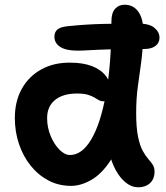

<svg xmlns="http://www.w3.org/2000/svg" viewBox="-20 -780 706 815"><path d="M309 -565Q260 -565 235.5 -581Q211 -597 211 -624Q211 -644 224 -655Q237 -666 270 -669Q347 -677 418.5 -678.5Q490 -680 567 -680Q614 -680 635.5 -662Q657 -644 657 -620Q657 -598 640 -585Q623 -572 592 -572Q503 -572 448 -570.5Q393 -569 361 -567Q329 -565 309 -565ZM282 9Q229 9 185.5 -14Q142 -37 110 -77Q78 -117 60.5 -169Q43 -221 43 -279Q43 -350 72.5 -403Q102 -456 155.5 -485.5Q209 -515 279 -514Q332 -514 370 -499.5Q408 -485 429 -458Q450 -431 450 -392Q450 -373 441 -361.5Q432 -350 420 -350Q408 -350 399.5 -355Q391 -360 380 -366.5Q369 -373 352 -378Q335 -383 307 -383Q247 -383 213.5 -355.5Q180 -328 180 -279Q180 -239 195 -203Q210 -167 232.5 -144.5Q255 -122 277 -122Q328 -122 367.5 -188.5Q407 -255 430 -382Q453 -509 453 -690Q453 -725 468.5 -742.5Q484 -760 509 -760Q548 -760 569.5 -727Q591 -694 588 -631Q586 -562 578.5 -510Q571 -458 564.5 -408.5Q558 -359 558 -300Q558 -238 566 -199.5Q574 -161 586 -139.5Q598 -118 609.5 -105Q621 -92 628.5 -80.5Q636 -69 636 -51Q636 -32 628 -17Q620 -2 604 6.5Q588 15 566 15Q539 15 514.5 -4.5Q490 -24 471.5 -57.5Q453 -91 443.5 -134.5Q434 -178 436 -225L507 -246Q485 -153 448 -97Q411 -41 367 -16Q323 9 282 9Z"/></svg>

Font: Shantell Sans SemiBold
Style: Regular
Weight: 600
Designer: Stephen Nixon, Anya Danilova, Shantell Martin
Foundry: Arrow Type
Version: Version 1.011;[c5ecc13dd]